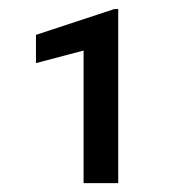

<svg xmlns="http://www.w3.org/2000/svg" viewBox="-20 -731 407 425"><path d="M241.7 -325.7H165V-619.1L59.6 -591.3V-653.8L232.9 -710.9H241.7Z"/></svg>

Font: APIMedia Roboto
Style: Regular
Weight: 400
Designer: Google
Version: Version 2.137; 2017